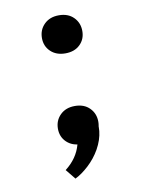

<svg xmlns="http://www.w3.org/2000/svg" viewBox="-72 -653 531 704"><g transform="rotate(-10 193.0 -301.0)"><path d="M195.7 -601Q230 -601 250.3 -580.5Q270.7 -560 270.7 -529.3Q270.7 -499 250.3 -479.2Q230 -459.3 195.7 -459.3Q161.7 -459.3 141 -479.2Q120.3 -499 120.3 -529.3Q120.3 -560 141 -580.5Q161.7 -601 195.7 -601ZM195.7 -263.3Q230 -263.3 250.3 -242.8Q270.7 -222.3 270.7 -191.7Q270.7 -161.3 250.3 -141.5Q230 -121.7 195.7 -121.7Q161.7 -121.7 141 -141.5Q120.3 -161.3 120.3 -191.7Q120.3 -222.3 141 -242.8Q161.7 -263.3 195.7 -263.3ZM246.3 -91.7Q228.7 -60.7 202.2 -36.3Q175.7 -12 152 -0.7L122 -37.7Q167.3 -72.7 180.7 -122.3Q191 -158.3 180.7 -198L260 -221.3Q283.3 -158 246.3 -91.7Z"/></g></svg>

Font: FreesentationVF
Style: Regular
Weight: 400
Designer: glyphs from Roboto by Christian Robertson / Hangul glyphs from Noto Sans CJK(Source Han Sans) by Jang Soo-young and Kang
Foundry: PT&
Version: Version 2.001;Glyphs 3.3.1 (3343)